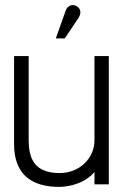

<svg xmlns="http://www.w3.org/2000/svg" viewBox="-20 -720 485 750"><path d="M286 -649Q292 -658 293.5 -666.5Q295 -675 291.5 -683Q288 -691 279 -696Q270 -701 261.5 -700Q253 -699 246 -693Q239 -687 236 -677L198 -570H233ZM349 -48V0H405V-501H349V-173Q349 -146 339 -123Q329 -100 310.5 -82Q292 -64 267 -54Q242 -44 212 -44Q174 -44 147 -56.5Q120 -69 106 -97Q92 -125 92 -171V-501H35V-157Q35 -123 42.5 -96Q50 -69 64.5 -49Q79 -29 100.5 -16Q122 -3 149.5 3.5Q177 10 210 10Q235 10 261 3.5Q287 -3 310 -16Q333 -29 349 -48Z"/></svg>

Font: Advent Pro
Style: Regular
Weight: 400
Designer: VivaRado, Andreas Kalpakidis
Foundry: VivaRado, Andreas Kalpakidis
Version: Version 3.000